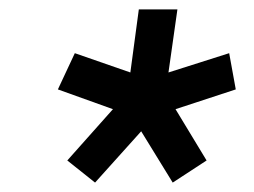

<svg xmlns="http://www.w3.org/2000/svg" viewBox="-20 -765 539 408"><path d="M182 -377 123 -424 220 -533 103 -575 139 -652 257 -611 275 -745H357L338 -611L467 -652L481 -575L353 -533L419 -424L347 -377L280 -486Z"/></svg>

Font: Plus Jakarta Sans Medium
Style: Italic
Weight: 500
Italic angle: -8°
Designer: Gumpita Rahayu
Foundry: Tokotype
Version: Version 2.071; ttfautohint (v1.8.4.7-5d5b);gftools[0.9.29]